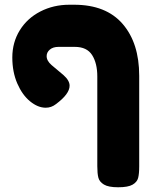

<svg xmlns="http://www.w3.org/2000/svg" viewBox="-20 -641 640 811"><path d="M568 -321V62Q568 93 563.5 110.5Q559 128 540 139Q521 150 479 150Q438 150 419 138.5Q400 127 395.5 109.5Q391 92 391 61V-318Q391 -374 369 -408.5Q347 -443 296 -443H227Q204 -443 190.5 -431.5Q177 -420 177 -404Q177 -384 198 -366L248 -324Q274 -301 274 -279Q274 -244 216 -201Q197 -186 173 -186Q140 -186 107 -213Q74 -240 53 -288.5Q32 -337 32 -398Q32 -462 63.5 -513Q95 -564 150.5 -592.5Q206 -621 273 -621H293Q428 -621 498 -540Q568 -459 568 -321Z"/></svg>

Font: Fredoka One
Style: Regular
Weight: 400
Designer: Milena B. Brandão, Ben Nathan
Version: Version 2.000; ttfautohint (v1.5.33-1714) -l 8 -r 50 -G 200 